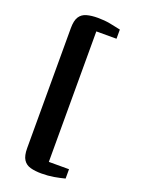

<svg xmlns="http://www.w3.org/2000/svg" viewBox="-173 -879 802 1091"><g transform="rotate(20 228.0 -333.5)"><path d="M97.5 -696Q97.5 -742.5 112.5 -765.5Q127.5 -788.5 155.8 -796.2Q184 -804 222.5 -804Q262.5 -804 297 -797.5Q331.5 -791 362 -784V-728.5H240V60.5H362V117Q331.5 125 297 131Q262.5 137 222.5 137Q184 137 155.8 129.2Q127.5 121.5 112.5 98.2Q97.5 75 97.5 29Z"/></g></svg>

Font: Merriweather Black
Style: Regular
Weight: 900
Designer: Eben Sorkin
Foundry: Eben Sorkin
Version: Version 2.200;gftools[0.9.31]